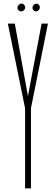

<svg xmlns="http://www.w3.org/2000/svg" viewBox="-20 -1037 308 1057"><path d="M118.2 -440.4V0H150.4V-441.4L244.1 -907.2H240.2H209L133.8 -507.8L61.5 -907.2H28.3L23.4 -906.2ZM82 -980.5C102.5 -960.9 131.8 -991.2 112.3 -1010.7C95.7 -1031.2 62.5 -1000 82 -980.5ZM165 -980.5C184.6 -960.9 211.9 -992.2 193.4 -1010.7C176.8 -1030.3 145.5 -1000 165 -980.5Z"/></svg>

Font: Caledo
Style: Light
Weight: 300
Designer: BSozoo
Foundry: BSozoo
Version: Version 002.000